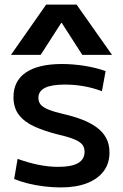

<svg xmlns="http://www.w3.org/2000/svg" viewBox="-20 -810 538 840"><path d="M246 10Q211 10 173.5 5.5Q136 1 102 -7.5Q68 -16 42 -27L57 -115Q101 -99 146 -89.5Q191 -80 235 -80Q293 -80 321.5 -96.5Q350 -113 350 -146Q350 -165 340 -177.5Q330 -190 305 -200.5Q280 -211 236 -221Q176 -236 131.5 -256Q87 -276 63 -307Q39 -338 39 -385Q39 -456 93.5 -493Q148 -530 251 -530Q299 -530 349.5 -522Q400 -514 442 -499L426 -411Q386 -426 345.5 -433Q305 -440 264 -440Q205 -440 176.5 -425.5Q148 -411 148 -382Q148 -365 157.5 -353Q167 -341 191 -331Q215 -321 258 -311Q302 -301 338.5 -287Q375 -273 402 -253.5Q429 -234 444 -207Q459 -180 459 -143Q459 -95 433.5 -61Q408 -27 360.5 -8.5Q313 10 246 10ZM28 -570 182 -790H315L470 -570H340L250 -710H248L158 -570Z"/></svg>

Font: M PLUS 1 Medium
Style: Regular
Weight: 500
Designer: Coji Morishita
Foundry: UNDERFOREST DESIGN
Version: Version 1.001